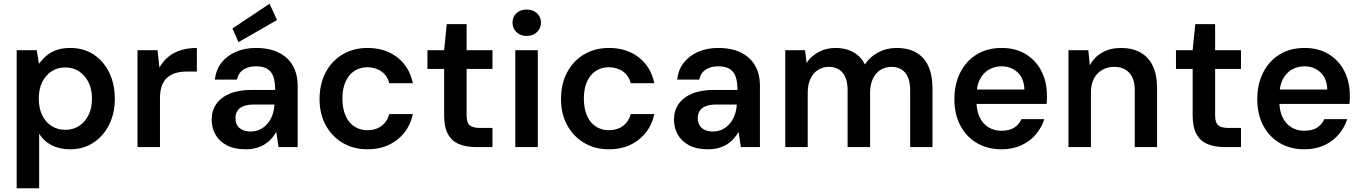

<svg xmlns="http://www.w3.org/2000/svg" viewBox="-20 -785 7272 1025"><path d="M69 220V-517H176L188 -444Q204 -467 226.5 -486.5Q249 -506 281 -517.5Q313 -529 355 -529Q427 -529 480.5 -493.5Q534 -458 563.5 -397Q593 -336 593 -257Q593 -180 562.5 -119Q532 -58 478 -23Q424 12 356 12Q298 12 256 -9.5Q214 -31 189 -71V220ZM329 -92Q370 -92 402 -112.5Q434 -133 452.5 -170.5Q471 -208 471 -258Q471 -309 452.5 -346Q434 -383 402 -404Q370 -425 329 -425Q287 -425 255 -404Q223 -383 205 -346Q187 -309 187 -259Q187 -208 205 -170.5Q223 -133 255 -112.5Q287 -92 329 -92Z M714 0V-517H821L831 -424Q850 -458 878.5 -481.5Q907 -505 945.5 -517Q984 -529 1031 -529V-403H975Q946 -403 920.5 -396Q895 -389 875 -372.5Q855 -356 844.5 -328.5Q834 -301 834 -259V0Z M1292 12Q1231 12 1190.5 -9.5Q1150 -31 1130 -67Q1110 -103 1110 -146Q1110 -194 1134.5 -229.5Q1159 -265 1206.5 -285Q1254 -305 1324 -305H1449Q1449 -347 1439.5 -375Q1430 -403 1407.5 -417Q1385 -431 1346 -431Q1306 -431 1279 -413Q1252 -395 1245 -360H1127Q1133 -413 1162.5 -450.5Q1192 -488 1239.5 -508.5Q1287 -529 1346 -529Q1418 -529 1467.5 -504.5Q1517 -480 1543 -435Q1569 -390 1569 -326V0H1467L1455 -81Q1444 -61 1428.5 -44Q1413 -27 1393 -14.5Q1373 -2 1347.5 5Q1322 12 1292 12ZM1318 -83Q1345 -83 1368 -94Q1391 -105 1407.5 -124.5Q1424 -144 1433.5 -169Q1443 -194 1445 -223V-227H1336Q1301 -227 1279 -218Q1257 -209 1247 -192.5Q1237 -176 1237 -155Q1237 -132 1246.5 -116Q1256 -100 1274.5 -91.5Q1293 -83 1318 -83ZM1253 -560 1221 -633 1419 -765 1459 -678Z M1942 12Q1867 12 1809 -22.5Q1751 -57 1718.5 -117.5Q1686 -178 1686 -255Q1686 -337 1718.5 -398.5Q1751 -460 1809 -494.5Q1867 -529 1942 -529Q2037 -529 2101.5 -478.5Q2166 -428 2184 -341H2058Q2048 -381 2016.5 -403.5Q1985 -426 1941 -426Q1902 -426 1872 -406.5Q1842 -387 1825 -349.5Q1808 -312 1808 -259Q1808 -219 1817.5 -187.5Q1827 -156 1844.5 -134.5Q1862 -113 1886.5 -101.5Q1911 -90 1941 -90Q1971 -90 1994.5 -100Q2018 -110 2034.5 -129.5Q2051 -149 2058 -176H2184Q2166 -91 2101 -39.5Q2036 12 1942 12Z M2518 0Q2468 0 2430 -16Q2392 -32 2371.5 -69Q2351 -106 2351 -169V-417H2262V-517H2351L2365 -656H2471V-517H2609V-417H2471V-169Q2471 -131 2487 -116.5Q2503 -102 2543 -102H2609V0Z M2731 0V-517H2851V0ZM2791 -593Q2758 -593 2737 -613.5Q2716 -634 2716 -664Q2716 -695 2737 -714.5Q2758 -734 2791 -734Q2825 -734 2846.5 -714.5Q2868 -695 2868 -664Q2868 -634 2846.5 -613.5Q2825 -593 2791 -593Z M3231 12Q3156 12 3098 -22.5Q3040 -57 3007.5 -117.5Q2975 -178 2975 -255Q2975 -337 3007.5 -398.5Q3040 -460 3098 -494.5Q3156 -529 3231 -529Q3326 -529 3390.5 -478.5Q3455 -428 3473 -341H3347Q3337 -381 3305.5 -403.5Q3274 -426 3230 -426Q3191 -426 3161 -406.5Q3131 -387 3114 -349.5Q3097 -312 3097 -259Q3097 -219 3106.5 -187.5Q3116 -156 3133.5 -134.5Q3151 -113 3175.5 -101.5Q3200 -90 3230 -90Q3260 -90 3283.5 -100Q3307 -110 3323.5 -129.5Q3340 -149 3347 -176H3473Q3455 -91 3390 -39.5Q3325 12 3231 12Z M3760 12Q3699 12 3658.5 -9.5Q3618 -31 3598 -67Q3578 -103 3578 -146Q3578 -194 3602.5 -229.5Q3627 -265 3674.5 -285Q3722 -305 3792 -305H3917Q3917 -347 3907.5 -375Q3898 -403 3875.5 -417Q3853 -431 3814 -431Q3774 -431 3747 -413Q3720 -395 3713 -360H3595Q3601 -413 3630.5 -450.5Q3660 -488 3707.5 -508.5Q3755 -529 3814 -529Q3886 -529 3935.5 -504.5Q3985 -480 4011 -435Q4037 -390 4037 -326V0H3935L3923 -81Q3912 -61 3896.5 -44Q3881 -27 3861 -14.5Q3841 -2 3815.5 5Q3790 12 3760 12ZM3786 -83Q3813 -83 3836 -94Q3859 -105 3875.5 -124.5Q3892 -144 3901.5 -169Q3911 -194 3913 -223V-227H3804Q3769 -227 3747 -218Q3725 -209 3715 -192.5Q3705 -176 3705 -155Q3705 -132 3714.5 -116Q3724 -100 3742.5 -91.5Q3761 -83 3786 -83Z M4172 0V-517H4278L4286 -449Q4310 -486 4350.5 -507.5Q4391 -529 4440 -529Q4477 -529 4507 -519Q4537 -509 4560 -489.5Q4583 -470 4597 -441Q4625 -483 4669.5 -506Q4714 -529 4765 -529Q4828 -529 4871 -504.5Q4914 -480 4936 -432Q4958 -384 4958 -315V0H4839V-303Q4839 -364 4813 -396Q4787 -428 4738 -428Q4706 -428 4680 -411.5Q4654 -395 4639.5 -364Q4625 -333 4625 -289V0H4505V-303Q4505 -364 4479 -396Q4453 -428 4403 -428Q4372 -428 4346.5 -411.5Q4321 -395 4306.5 -364Q4292 -333 4292 -289V0Z M5326 12Q5252 12 5195 -21.5Q5138 -55 5106.5 -115.5Q5075 -176 5075 -255Q5075 -336 5106.5 -398Q5138 -460 5194.5 -494.5Q5251 -529 5327 -529Q5403 -529 5457 -495.5Q5511 -462 5540 -405Q5569 -348 5569 -276Q5569 -266 5569 -254.5Q5569 -243 5567 -230H5161V-307H5449Q5447 -366 5412.5 -398.5Q5378 -431 5326 -431Q5290 -431 5259.5 -413.5Q5229 -396 5211 -361Q5193 -326 5193 -273V-244Q5193 -194 5210 -159Q5227 -124 5257 -105.5Q5287 -87 5325 -87Q5369 -87 5394.5 -103.5Q5420 -120 5433 -149H5555Q5541 -104 5509.5 -67Q5478 -30 5431.5 -9Q5385 12 5326 12Z M5684 0V-517H5790L5798 -436Q5820 -479 5863 -504Q5906 -529 5964 -529Q6025 -529 6068 -505Q6111 -481 6134 -433.5Q6157 -386 6157 -316V0H6038V-305Q6038 -364 6009 -396Q5980 -428 5927 -428Q5893 -428 5864.5 -412Q5836 -396 5820 -365.5Q5804 -335 5804 -292V0Z M6514 0Q6464 0 6426 -16Q6388 -32 6367.5 -69Q6347 -106 6347 -169V-417H6258V-517H6347L6361 -656H6467V-517H6605V-417H6467V-169Q6467 -131 6483 -116.5Q6499 -102 6539 -102H6605V0Z M6943 12Q6869 12 6812 -21.5Q6755 -55 6723.5 -115.5Q6692 -176 6692 -255Q6692 -336 6723.5 -398Q6755 -460 6811.5 -494.5Q6868 -529 6944 -529Q7020 -529 7074 -495.5Q7128 -462 7157 -405Q7186 -348 7186 -276Q7186 -266 7186 -254.5Q7186 -243 7184 -230H6778V-307H7066Q7064 -366 7029.5 -398.5Q6995 -431 6943 -431Q6907 -431 6876.5 -413.5Q6846 -396 6828 -361Q6810 -326 6810 -273V-244Q6810 -194 6827 -159Q6844 -124 6874 -105.5Q6904 -87 6942 -87Q6986 -87 7011.5 -103.5Q7037 -120 7050 -149H7172Q7158 -104 7126.5 -67Q7095 -30 7048.5 -9Q7002 12 6943 12Z"/></svg>

Font: DM Sans 11pt SemiBold
Style: Regular
Weight: 600
Version: Version 4.004;gftools[0.9.30]